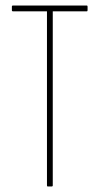

<svg xmlns="http://www.w3.org/2000/svg" viewBox="-20 -675 360 695"><path d="M153 0Q150 0 150 -4V-634H27Q23 -634 23 -638V-651Q23 -655 27 -655H294Q297 -655 297 -651V-638Q297 -634 294 -634H171V-4Q171 0 167 0Z"/></svg>

Font: Sofia Sans Extra Condensed Thin
Style: Regular
Weight: 250
Version: Version 4.100